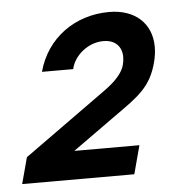

<svg xmlns="http://www.w3.org/2000/svg" viewBox="-53 -769 510 539"><g transform="rotate(-5 202.0 -500.0)"><path d="M266.7 -439C333.2 -486 368.7 -510 386.6 -577C390.8 -592.7 392.8 -607.5 392.8 -621.3C392.8 -687.5 346.5 -730 273.6 -730C176.6 -730 96.1 -672 71.2 -579H159.2C167.4 -617 207.2 -650 250.2 -650C283.4 -650 302.1 -630.4 302.1 -600.6C302.1 -593.6 301.1 -586 298.9 -578C293.8 -559 276.9 -537 242.2 -512L8.2 -344L-11.6 -270H304.4L325.8 -350H142.3Z"/></g></svg>

Font: Manrope
Style: ExtraBoldItalic
Weight: 800
Italic angle: -15°
Designer: Mikhail Sharanda
Foundry: Mikhail Sharanda
Version: Version 4.502;hotconv 1.0.109;makeotfexe 2.5.65596